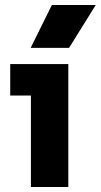

<svg xmlns="http://www.w3.org/2000/svg" viewBox="-20 -750 404 770"><path d="M104 0V-434L171 -367H21V-493H254V0ZM103 -558 188 -730H364L257 -558Z"/></svg>

Font: SUSE ExtraBold
Style: Regular
Weight: 800
Designer: Rene Bieder
Foundry: SUSE
Version: Version 1.000